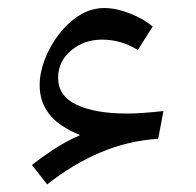

<svg xmlns="http://www.w3.org/2000/svg" viewBox="-20 -476 496 487"><path d="M183.1 -133.3Q128.4 -155.8 104.5 -187Q80.6 -218.3 80.6 -259.8Q80.6 -291 93.5 -325Q106.4 -358.9 129.2 -388.7Q151.9 -418.5 181.4 -437Q210.9 -455.6 244.6 -455.6Q274.9 -455.6 310.1 -441.7Q345.2 -427.7 367.2 -408.7L329.6 -349.1Q287.6 -375.5 238.8 -375.5Q192.9 -375.5 160.2 -347.7Q127.4 -319.8 127.4 -279.3Q127.4 -231.9 174.8 -210Q222.2 -188 302.2 -188Q322.3 -188 342 -189.5Q361.8 -190.9 394.5 -194.3L381.3 -124Q305.7 -119.1 235.8 -89.8Q166 -60.5 99.6 -8.3L61 -57.6Q82.5 -74.7 114 -95.7Q145.5 -116.7 183.1 -133.3Z"/></svg>

Font: Pinar Medium
Style: Regular
Weight: 500
Designer: Amin Abedi
Version: Version 3.000